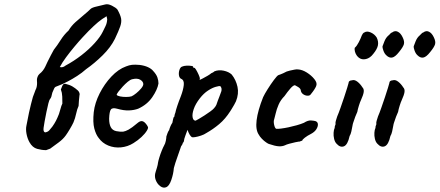

<svg xmlns="http://www.w3.org/2000/svg" viewBox="-20 -695 2058 899"><path d="M196 8Q176 8 154 2Q132 -4 118 -29Q108 -47 104 -69Q100 -91 104 -108Q117 -177 125 -207Q133 -237 134 -241Q136 -245 141 -259.5Q146 -274 150 -282Q155 -297 153 -317Q152 -325 155.5 -334.5Q159 -344 165 -349Q182 -362 192 -383Q195 -390 202.5 -405.5Q210 -421 218.5 -437Q227 -453 232 -462Q248 -482 264 -507.5Q280 -533 301 -552Q314 -574 333.5 -591.5Q353 -609 372.5 -625Q392 -641 404 -653Q411 -660 434.5 -665Q458 -670 472 -674Q485 -678 504 -668.5Q523 -659 530 -650Q544 -625 547 -608.5Q550 -592 543 -571.5Q536 -551 518 -513Q498 -473 460.5 -436Q423 -399 383 -371Q364 -354 341.5 -339.5Q319 -325 298 -314Q285 -307 271.5 -301Q258 -295 244 -290Q237 -288 233.5 -280.5Q230 -273 225 -261Q223 -250 220.5 -242.5Q218 -235 214 -231Q211 -228 206.5 -211Q202 -194 197.5 -171Q193 -148 189 -127Q185 -106 184 -96Q183 -87 184.5 -82Q186 -77 191 -75Q204 -77 210.5 -84.5Q217 -92 225 -102Q235 -116 242 -129.5Q249 -143 256 -161Q260 -172 263.5 -186Q267 -200 272 -210Q272 -232 271.5 -242.5Q271 -253 269.5 -260.5Q268 -268 265 -276Q272 -296 276.5 -300Q281 -304 288 -302Q306 -298 319.5 -290Q333 -282 345 -271Q350 -266 352 -259.5Q354 -253 352 -248Q351 -236 349.5 -223Q348 -210 348 -199Q341 -184 336.5 -162.5Q332 -141 324 -122Q318 -109 307 -90.5Q296 -72 288 -61Q275 -43 254.5 -28Q234 -13 215 1ZM260 -381Q268 -379 274.5 -381Q281 -383 287 -388Q326 -409 361.5 -436.5Q397 -464 423.5 -493.5Q450 -523 461 -546Q466 -557 473.5 -571.5Q481 -586 482 -605L479 -619Q457 -606 439 -591Q421 -576 395 -550Q385 -540 367 -520.5Q349 -501 328.5 -476.5Q308 -452 289.5 -427Q271 -402 260 -381Z M605 -25Q578 -8 546.5 -5Q515 -2 487 -13.5Q459 -25 442 -49Q429 -65 421.5 -93.5Q414 -122 419 -170Q424 -213 446.5 -257.5Q469 -302 501.5 -336.5Q534 -371 570 -384Q585 -390 598 -391.5Q611 -393 634 -391Q657 -388 673 -380.5Q689 -373 697 -363Q712 -347 717 -332.5Q722 -318 722 -304Q717 -275 693 -240Q669 -205 627 -186Q608 -179 584 -178Q560 -177 528 -186Q506 -192 499 -182Q492 -172 491 -139Q491 -115 498.5 -100Q506 -85 524 -81Q546 -77 556.5 -78.5Q567 -80 582 -88Q593 -95 599.5 -99.5Q606 -104 611.5 -109Q617 -114 624 -119Q630 -124 634.5 -126Q639 -128 644 -128Q653 -127 661 -118Q669 -109 672 -102Q676 -97 667.5 -83Q659 -69 642.5 -53.5Q626 -38 605 -25ZM596 -244Q605 -248 618 -258.5Q631 -269 641 -281Q651 -293 651 -301Q651 -313 637 -321.5Q623 -330 599 -324Q590 -322 578 -312Q566 -302 554.5 -289.5Q543 -277 535 -266.5Q527 -256 526 -251Q530 -246 542.5 -243.5Q555 -241 570.5 -241Q586 -241 596 -244Z M757 182Q744 187 730 176.5Q716 166 709 147.5Q702 129 709 109Q711 103 715 89.5Q719 76 720 66Q721 59 726 42.5Q731 26 737.5 10Q744 -6 748 -13Q754 -23 756.5 -36Q759 -49 759 -56Q761 -63 764.5 -72Q768 -81 772 -86Q774 -94 778 -103.5Q782 -113 787 -120Q789 -127 790.5 -137Q792 -147 796 -148Q797 -152 797.5 -156Q798 -160 801 -167Q803 -178 810 -199Q817 -220 827 -245Q838 -274 840.5 -297Q843 -320 828 -326Q820 -330 818 -342Q816 -354 820 -367Q824 -380 832 -383Q841 -387 853.5 -387.5Q866 -388 875.5 -386.5Q885 -385 884 -383Q884 -378 889 -377Q891 -380 897.5 -369.5Q904 -359 910 -345.5Q916 -332 916 -327Q914 -323 914 -322.5Q914 -322 918 -322Q918 -322 929 -327.5Q940 -333 952.5 -340.5Q965 -348 969 -352Q969 -352 974.5 -354.5Q980 -357 984 -361Q1004 -369 1027.5 -364Q1051 -359 1065 -346Q1085 -321 1092 -288.5Q1099 -256 1085 -221Q1083 -216 1076.5 -204.5Q1070 -193 1064 -183.5Q1058 -174 1058 -174Q1035 -138 1006.5 -114Q978 -90 946 -72Q936 -65 921 -60Q906 -55 893.5 -53Q881 -51 878 -53Q867 -61 858 -87Q853 -74 848.5 -61.5Q844 -49 843 -45Q842 -38 841 -33.5Q840 -29 836 -26Q836 -26 835 -22Q834 -18 828 -10Q818 19 811.5 37.5Q805 56 801 68Q797 80 794 92Q792 119 782 148Q772 177 757 182ZM896 -130Q900 -132 911.5 -138.5Q923 -145 937.5 -154.5Q952 -164 964.5 -173Q977 -182 982 -188Q990 -197 993 -204Q996 -211 1000 -224Q1003 -232 1007 -242Q1011 -252 1014 -261Q1018 -269 1017.5 -277.5Q1017 -286 1011 -292Q1007 -293 990.5 -288.5Q974 -284 954 -271Q934 -258 916 -235Q895 -208 887 -184Q879 -160 882 -145Q885 -130 896 -130Z M1315 -15Q1302 -9 1285 -10Q1268 -11 1239 -21Q1237 -21 1226.5 -28Q1216 -35 1206 -45.5Q1196 -56 1192 -64Q1176 -87 1181.5 -132Q1187 -177 1212 -240Q1219 -255 1233.5 -278Q1248 -301 1262.5 -320.5Q1277 -340 1283 -343Q1283 -343 1294 -347Q1305 -351 1322 -360Q1327 -362 1337.5 -364.5Q1348 -367 1359 -369Q1370 -371 1375 -370Q1395 -369 1416.5 -355.5Q1438 -342 1452 -324.5Q1466 -307 1461 -294Q1461 -292 1456 -283Q1451 -274 1444.5 -265.5Q1438 -257 1434 -252Q1429 -246 1418 -247Q1407 -248 1398 -255Q1389 -262 1388 -274Q1386 -282 1373.5 -289Q1361 -296 1361 -296Q1353 -296 1339.5 -280.5Q1326 -265 1312 -245Q1294 -227 1284.5 -205Q1275 -183 1271 -164.5Q1267 -146 1264 -137Q1260 -127 1263.5 -111Q1267 -95 1273 -92Q1280 -91 1296 -93Q1312 -95 1331 -99Q1350 -103 1369.5 -108.5Q1389 -114 1403 -120Q1422 -132 1436 -131Q1450 -130 1457 -128Q1468 -124 1468.5 -113Q1469 -102 1461 -89.5Q1453 -77 1436 -68Q1420 -60 1407.5 -50.5Q1395 -41 1395 -36Q1391 -36 1386.5 -33.5Q1382 -31 1379 -32Q1377 -32 1363 -29Q1349 -26 1334.5 -22Q1320 -18 1315 -15Z M1556 -22Q1548 -30 1544.5 -44.5Q1541 -59 1542 -73.5Q1543 -88 1547 -96Q1547 -104 1549.5 -108.5Q1552 -113 1551 -117Q1550 -121 1553 -131Q1556 -141 1559 -150Q1566 -166 1574.5 -190.5Q1583 -215 1591.5 -240Q1600 -265 1605.5 -283.5Q1611 -302 1612 -306Q1612 -318 1628 -319Q1640 -323 1653.5 -312.5Q1667 -302 1677 -286Q1685 -278 1683 -264Q1681 -250 1670 -226Q1666 -218 1660.5 -200.5Q1655 -183 1653 -171Q1649 -163 1643.5 -148.5Q1638 -134 1634 -121Q1632 -116 1630 -104Q1628 -92 1625 -79Q1622 -66 1617 -58Q1608 -17 1590.5 -10Q1573 -3 1556 -22ZM1660 -425Q1651 -432 1646 -442.5Q1641 -453 1640.5 -462Q1640 -471 1642 -472Q1651 -480 1660 -497.5Q1669 -515 1674 -529Q1675 -532 1678.5 -537Q1682 -542 1686 -543Q1698 -551 1716 -543Q1734 -535 1744 -519Q1753 -500 1749.5 -482.5Q1746 -465 1728 -443Q1713 -423 1693.5 -418.5Q1674 -414 1660 -425Z M1747 -22Q1739 -30 1735.5 -44.5Q1732 -59 1733 -73.5Q1734 -88 1738 -96Q1738 -104 1740.5 -108.5Q1743 -113 1742 -117Q1741 -121 1744 -131Q1747 -141 1750 -150Q1757 -166 1765.5 -190.5Q1774 -215 1782.5 -240Q1791 -265 1796.5 -283.5Q1802 -302 1803 -306Q1803 -318 1819 -319Q1831 -323 1844.5 -312.5Q1858 -302 1868 -286Q1876 -278 1874 -264Q1872 -250 1861 -226Q1857 -218 1851.5 -200.5Q1846 -183 1844 -171Q1840 -163 1834.5 -148.5Q1829 -134 1825 -121Q1823 -116 1821 -104Q1819 -92 1816 -79Q1813 -66 1808 -58Q1799 -17 1781.5 -10Q1764 -3 1747 -22ZM1789 -436Q1780 -444 1775 -458.5Q1770 -473 1771 -478Q1773 -484 1780 -501.5Q1787 -519 1799 -529Q1803 -532 1807 -537Q1811 -542 1816 -543Q1829 -553 1842.5 -546.5Q1856 -540 1865 -521Q1875 -501 1871 -487.5Q1867 -474 1848 -451Q1830 -428 1816 -425.5Q1802 -423 1789 -436ZM1935 -436Q1926 -444 1921 -458.5Q1916 -473 1917 -478Q1919 -484 1926 -501.5Q1933 -519 1945 -529Q1949 -532 1953 -537Q1957 -542 1962 -543Q1975 -553 1988.5 -546.5Q2002 -540 2011 -521Q2021 -501 2017 -487.5Q2013 -474 1994 -451Q1976 -428 1962 -425.5Q1948 -423 1935 -436Z"/></svg>

Font: Caveat SemiBold
Style: Regular
Weight: 600
Designer: Pablo Impallari
Foundry: Pablo Impallari
Version: Version 2.000